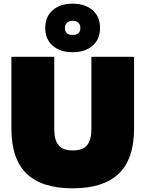

<svg xmlns="http://www.w3.org/2000/svg" viewBox="-20 -1013 791 1044"><path d="M709 -704V-314Q709 -148 625.5 -68.5Q542 11 375 11Q208 11 125 -68.5Q42 -148 42 -314V-704H275V-309Q275 -252 298.5 -223.5Q322 -195 375 -195Q431 -195 454 -224Q477 -253 477 -309V-704ZM375 -993Q443 -993 483.5 -957.5Q524 -922 524 -861Q524 -800 483.5 -764.5Q443 -729 375 -729Q307 -729 266.5 -764.5Q226 -800 226 -861Q226 -922 266.5 -957.5Q307 -993 375 -993ZM375 -900Q356 -900 344.5 -889.5Q333 -879 333 -861Q333 -823 375 -823Q417 -823 417 -861Q417 -879 406 -889.5Q395 -900 375 -900Z"/></svg>

Font: Prodigy Sans Black
Style: Regular
Weight: 900
Designer: Wei Huang
Foundry: Wei Huang
Version: Version 1.003; ttfautohint (v1.8.3)